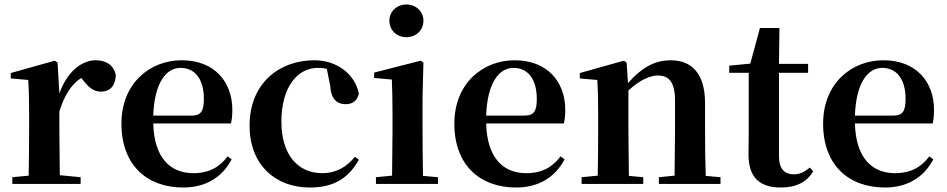

<svg xmlns="http://www.w3.org/2000/svg" viewBox="-20 -821 4226 857"><path d="M106 0H340V-30L247 -39L245 -235V-323C268 -398 298 -443 342 -473L350 -464C375 -432 397 -412 430 -412C475 -412 495 -442 497 -485C487 -534 450 -552 406 -552C344 -552 277 -498 245 -403L237 -542L224 -550L28 -495V-471L106 -464C109 -415 110 -377 110 -310V-235C110 -180 109 -95 108 -37L35 -30V0Z M798 16C897 16 972 -29 1014 -110L996 -123C961 -76 914 -48 843 -48C743 -48 668 -113 664 -270H1011C1015 -288 1017 -306 1017 -331C1017 -455 938 -552 791 -552C649 -552 522 -449 522 -269C522 -84 636 16 798 16ZM664 -305C669 -452 722 -518 786 -518C850 -518 890 -468 890 -380C890 -326 878 -305 835 -305Z M1362 16C1469 16 1534 -24 1582 -108L1564 -121C1526 -74 1478 -48 1419 -48C1308 -48 1236 -132 1236 -278C1236 -429 1305 -518 1399 -518C1413 -518 1426 -517 1439 -513L1454 -437C1458 -376 1486 -356 1523 -356C1553 -356 1573 -370 1582 -402C1566 -488 1486 -552 1383 -552C1227 -552 1094 -450 1094 -260C1094 -83 1212 16 1362 16Z M1794 -655C1836 -655 1870 -685 1870 -729C1870 -770 1836 -801 1794 -801C1752 -801 1718 -770 1718 -729C1718 -685 1752 -655 1794 -655ZM1729 0H1935V-30L1868 -36C1867 -94 1866 -180 1866 -235V-388L1870 -542L1857 -550L1650 -497V-473L1729 -466C1731 -418 1732 -375 1732 -308V-235L1730 -37L1658 -30V0Z M2284 16C2383 16 2458 -29 2500 -110L2482 -123C2447 -76 2400 -48 2329 -48C2229 -48 2154 -113 2150 -270H2497C2501 -288 2503 -306 2503 -331C2503 -455 2424 -552 2277 -552C2135 -552 2008 -449 2008 -269C2008 -84 2122 16 2284 16ZM2150 -305C2155 -452 2208 -518 2272 -518C2336 -518 2376 -468 2376 -380C2376 -326 2364 -305 2321 -305Z M2990 0H3196V-30L3130 -36C3128 -93 3127 -177 3127 -235V-361C3127 -493 3067 -552 2974 -552C2909 -552 2850 -526 2783 -450L2777 -542L2764 -550L2568 -495V-471L2646 -464C2649 -415 2650 -376 2650 -310V-235C2650 -180 2649 -94 2648 -37L2576 -30V0H2851V-30L2787 -36L2785 -235V-417C2835 -464 2882 -484 2916 -484C2967 -484 2993 -454 2993 -370V-235L2991 -37L2921 -30V0Z M3466 16C3535 16 3581 -9 3610 -56L3595 -73C3568 -52 3550 -43 3523 -43C3482 -43 3457 -67 3457 -124V-496H3587V-536H3457L3459 -696H3372L3329 -537L3235 -528V-496H3322V-235C3322 -195 3321 -169 3321 -132C3321 -29 3370 16 3466 16Z M3930 16C4029 16 4104 -29 4146 -110L4128 -123C4093 -76 4046 -48 3975 -48C3875 -48 3800 -113 3796 -270H4143C4147 -288 4149 -306 4149 -331C4149 -455 4070 -552 3923 -552C3781 -552 3654 -449 3654 -269C3654 -84 3768 16 3930 16ZM3796 -305C3801 -452 3854 -518 3918 -518C3982 -518 4022 -468 4022 -380C4022 -326 4010 -305 3967 -305Z"/></svg>

Font: Noto Serif CJK TC
Style: Bold
Weight: 700
Designer: Ryoko NISHIZUKA 西塚涼子 (kana & ideographs); Frank Grießhammer (Latin, Greek & Cyrillic); Wenlong ZHANG 张文龙 (bopomofo); San
Foundry: Adobe
Version: Version 2.001;hotconv 1.1.0;makeotfexe 2.6.0